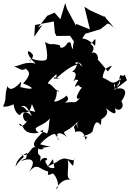

<svg xmlns="http://www.w3.org/2000/svg" viewBox="-30 -824 832 1228"><path d="M275 -256C286 -294 247 -275 331 -350C338 -296 272 -338 356 -319C293 -316 322 -344 330 -323C436 -421 473 -410 469 -411C417 -428 497 -436 492 -397C454 -456 477 -395 431 -365C490 -364 412 -273 453 -315C475 -311 504 -306 485 -331C476 -266 456 -274 532 -252C519 -350 543 -282 519 -382C519 -375 444 -283 450 -267C485 -302 523 -245 505 -272C488 -269 432 -173 481 -196C442 -154 460 -179 384 -167C429 -194 388 -213 394 -215C396 -202 312 -160 317 -179C344 -212 322 -275 350 -234C286 -273 301 -325 212 -253L240 -238ZM702 -256C702 -256 693 -293 706 -284C698 -257 694 -218 746 -325C679 -266 687 -310 617 -330C639 -322 613 -323 645 -384C704 -419 683 -400 660 -367C613 -425 557 -490 589 -439C614 -454 573 -518 546 -472C603 -536 528 -541 555 -547C571 -561 587 -606 578 -531C491 -618 476 -538 523 -621C481 -587 466 -635 459 -643C447 -550 437 -561 436 -508C416 -539 433 -562 403 -551C380 -509 346 -513 355 -534C283 -553 309 -528 258 -555C266 -524 275 -478 270 -450C265 -420 168 -447 176 -449C128 -426 182 -431 181 -473C144 -522 125 -486 198 -416C135 -437 91 -398 59 -400C88 -390 111 -365 134 -385C152 -369 178 -355 118 -290C199 -260 188 -245 100 -267L106 -302C46 -234 22 -256 18 -274C-4 -212 16 -194 -10 -145C-4 -131 99 -163 61 -178C48 -153 71 -92 98 -88C123 -132 154 -69 174 -159C205 -81 205 -118 147 -116C131 -115 140 -154 52 -149C131 -131 120 -182 175 -82C101 -148 109 -53 139 -47C166 -88 112 18 92 -32C127 -34 103 42 217 26C158 -24 248 -1 305 -86C273 -74 293 11 267 33C274 15 192 24 246 8C257 25 153 85 199 120C165 100 160 200 93 157C147 191 118 162 67 244C74 242 64 193 144 153C135 208 137 181 103 206C176 180 206 202 154 278C207 212 219 256 268 270C297 271 249 313 307 285C335 303 357 379 327 384C375 307 419 326 433 328C381 323 415 259 404 199C455 258 428 240 450 181C443 213 451 201 379 189L321 209C362 191 365 199 274 242C327 174 298 178 323 270C333 222 288 290 258 204C295 194 248 165 224 211C244 142 203 196 215 123C216 139 272 128 238 122C316 107 306 122 227 99C231 87 331 -5 337 50C349 34 289 0 350 74C319 56 327 -5 399 52C355 0 389 39 466 -45C458 -31 477 42 458 -34C430 1 450 -17 450 20C524 -2 506 78 522 68C517 44 557 57 499 47C595 22 542 3 561 21C566 3 578 -77 614 -23C624 -86 611 -49 641 -78C672 -111 645 -127 648 -131C719 -74 711 -106 706 -133C732 -104 772 -138 746 -176C775 -214 796 -275 702 -255C771 -311 716 -296 741 -345C779 -322 756 -378 782 -311L703 -249ZM272 -723 212 -646 241 -664 189 -589 194 -664 314 -687 321 -614 331 -594 418 -595 448 -551 479 -597 612 -637 658 -673 670 -670 718 -634 701 -646 629 -729 649 -711 544 -759 510 -781 545 -636 458 -671 446 -631 458 -656 398 -768 387 -804 356 -701 319 -743Z"/></svg>

Font: Hussar Lance
Style: ExBdObl
Weight: 700
Foundry: Cannot Into Space Fonts, PlusOne Fonts
Version: Version 2.270